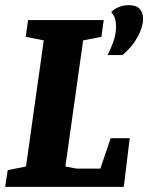

<svg xmlns="http://www.w3.org/2000/svg" viewBox="-34 -726 576 746"><path d="M-14 0 -4 -65 67 -79 136 -569 66 -583 75 -648H369L360 -583L289 -569L220 -79L263 -71H356L396 -189H470L447 0ZM384 -512Q396 -535 406.5 -564.5Q417 -594 417 -623Q417 -639 413 -653Q409 -667 398 -679Q410 -691 427.5 -698.5Q445 -706 467 -706Q496 -706 509 -691Q522 -676 522 -653Q522 -622 501 -583Q480 -544 442 -512Z"/></svg>

Font: Faustina Light ExtraBold
Style: Italic
Weight: 800
Italic angle: -8°
Version: Version 1.200